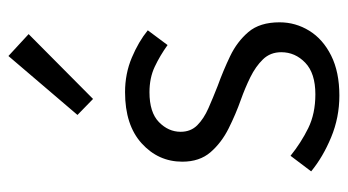

<svg xmlns="http://www.w3.org/2000/svg" viewBox="-205 -609 826 456"><g transform="rotate(-90 208.0 -381.0)"><path d="M209 12Q157 12 110 -7.5Q63 -27 29 -55L66 -104Q97 -79 131.5 -62Q166 -45 212 -45Q262 -45 287 -69Q312 -93 312 -126Q312 -152 295 -169.5Q278 -187 252.5 -199.5Q227 -212 199 -222Q165 -234 131 -251Q97 -268 74.5 -294Q52 -320 52 -361Q52 -418 95.5 -457.5Q139 -497 217 -497Q261 -497 299 -481Q337 -465 364 -443L329 -396Q304 -414 277.5 -426.5Q251 -439 217 -439Q169 -439 146 -416.5Q123 -394 123 -365Q123 -341 138.5 -325.5Q154 -310 179 -299Q204 -288 232 -277Q268 -264 302.5 -247.5Q337 -231 360 -204Q383 -177 383 -130Q383 -92 363 -59.5Q343 -27 304 -7.5Q265 12 209 12ZM201 -573 163 -610 303 -774 355 -726Z"/></g></svg>

Font: Assistant ExtraLight
Style: Regular
Weight: 400
Version: Version 3.000